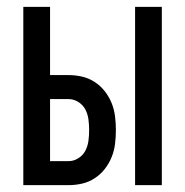

<svg xmlns="http://www.w3.org/2000/svg" viewBox="-20 -540 540 560"><path d="M374 0V-520H452V0ZM48 0V-520H126V-321H180Q200 -321 219.5 -316.5Q239 -312 256 -301Q273 -290 285.5 -274Q298 -258 305.5 -239.5Q313 -221 315.5 -201Q318 -181 318 -161Q318 -140 315.5 -120Q313 -100 305.5 -81.5Q298 -63 285.5 -47Q273 -31 256 -20Q239 -9 219.5 -4.5Q200 0 180 0ZM126 -70H180Q195 -70 208.5 -78.5Q222 -87 229 -100.5Q236 -114 238 -129.5Q240 -145 240 -161Q240 -176 238 -191.5Q236 -207 229 -220.5Q222 -234 208.5 -242.5Q195 -251 180 -251H126Z"/></svg>

Font: Iosevka Term SS14
Style: Regular
Weight: 400
Monospace: yes
Designer: Belleve Invis
Foundry: Belleve Invis
Version: Version 24.1.1; ttfautohint (v1.8.4)